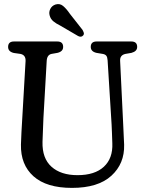

<svg xmlns="http://www.w3.org/2000/svg" viewBox="-20 -902 704 935"><path d="M523.5 -295 504 -608.5Q503 -624 497.5 -630.8Q492 -637.5 480 -639.5L450 -644.5Q422 -651 422 -673.5Q422 -700 450.5 -700H619.5Q648 -700 648 -673.5Q648 -652 620 -644.5L591 -639.5Q563 -633.5 565 -605L580 -295.5Q581 -270.5 582.2 -246.8Q583.5 -223 584.5 -197.5Q587 -105 522.2 -46Q457.5 13 330.5 13Q206.5 13 143.2 -43.5Q80 -100 82 -198Q82.5 -220.5 84.5 -258.5Q86.5 -296.5 88.5 -327.5L104.5 -604.5Q106 -634 79.5 -639.5L47.5 -644Q19.5 -650.5 19.5 -673.5Q19.5 -700 48 -700H259Q287.5 -700 287.5 -673.5Q287.5 -651 259.5 -644.5L231 -639.5Q209.5 -635 207.5 -606.5L191.5 -327.5Q190 -292 189 -263.5Q188 -235 187 -211Q185 -131 230.8 -90Q276.5 -49 357.5 -49Q441.5 -49 485.8 -90Q530 -131 527 -204Q526 -235 525.2 -255.2Q524.5 -275.5 523.5 -295ZM320.5 -834.5 381.5 -757Q385.5 -750 387.8 -743Q390 -736 385.5 -730Q376 -718.5 360.5 -726.5L274 -777Q252.5 -787.5 239.5 -798.5Q226.5 -809.5 222 -826Q217 -842.5 224.8 -858.2Q232.5 -874 250 -880Q271 -886.5 287.2 -873Q303.5 -859.5 320.5 -834.5Z"/></svg>

Font: Fraunces 144pt SuperSoft
Style: Regular
Weight: 400
Version: Version 1.000;[b76b70a41]